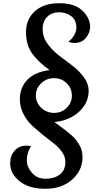

<svg xmlns="http://www.w3.org/2000/svg" viewBox="-20 -833 660 1189"><path d="M529 -270Q529 -197 470.5 -142Q412 -87 317 -77Q325 -71 350.5 -52.5Q376 -34 386.5 -25.5Q397 -17 418 0.5Q439 18 448.5 30.5Q458 43 470 62Q491 96 491 140Q491 222 427 279Q363 336 261 336Q159 336 101 289Q43 242 43 178Q43 131 70.5 100Q98 69 143 69Q158 69 172 72Q146 115 146 158Q146 201 178 237.5Q210 274 263 274Q316 274 350.5 247.5Q385 221 385 169Q385 138 364 108Q343 78 312 54.5Q281 31 244 1Q207 -29 176 -58Q145 -87 124 -129.5Q103 -172 103 -219Q103 -292 150.5 -340Q198 -388 287 -399Q219 -447 180 -500.5Q141 -554 141 -634Q141 -714 196 -763.5Q251 -813 347 -813Q443 -813 490.5 -767Q538 -721 538 -666Q538 -631 512.5 -599Q487 -567 443 -567Q420 -567 403 -575Q424 -589 438.5 -613.5Q453 -638 453 -662Q453 -709 421 -733Q389 -757 345 -757Q301 -757 272.5 -729Q244 -701 244 -652.5Q244 -604 273.5 -563Q303 -522 344.5 -490Q386 -458 428 -426.5Q470 -395 499.5 -354.5Q529 -314 529 -270ZM315 -349Q269 -349 235.5 -317.5Q202 -286 202 -241.5Q202 -197 235.5 -165.5Q269 -134 315 -134Q361 -134 393 -165Q425 -196 425 -241Q425 -286 393 -317.5Q361 -349 315 -349Z"/></svg>

Font: Merienda
Style: Regular
Weight: 400
Designer: Eduardo Rodriguez Tunni
Foundry: Eduardo Rodriguez Tunni
Version: Version 1.001